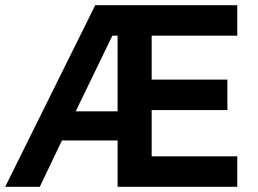

<svg xmlns="http://www.w3.org/2000/svg" viewBox="-20 -718 990 738"><path d="M432 0H892V-117H563V-295H854V-412H563V-581H892V-698H346L0 0H133L218 -178H432ZM432 -581V-290H271L412 -581Z"/></svg>

Font: IBM Plex Thai SemiBold
Style: Regular
Weight: 600
Designer: Mike Abbink, Paul van der Laan, Pieter van Rosmalen, Ben Mitchell, Mark Frömberg
Foundry: Bold Monday
Version: Version 1.0